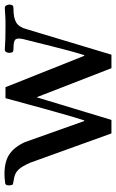

<svg xmlns="http://www.w3.org/2000/svg" viewBox="146 -643 507 839"><g transform="rotate(-90 399.5 -223.5)"><path d="M290 -109H293Q300 -130 308.5 -159.5Q317 -189 326.5 -222Q336 -255 345.5 -290Q355 -325 363.5 -356Q372 -387 379 -412.5Q386 -438 390 -453H438L575 -109H578Q588 -140 598 -177.5Q608 -215 617 -251Q626 -287 634 -319.5Q642 -352 648 -375Q654 -402 646 -410Q638 -418 610 -418Q601 -418 595 -419.5Q589 -421 588 -436Q588 -442 591 -449Q594 -456 602 -456Q631 -454 652.5 -453.5Q674 -453 700 -453Q713 -453 722.5 -453Q732 -453 740.5 -453.5Q749 -454 759 -454.5Q769 -455 784 -456Q792 -456 795.5 -449Q799 -442 799 -436Q798 -421 791.5 -419.5Q785 -418 777 -418Q741 -418 720.5 -406Q700 -394 691 -359L580 10H521L394 -317L295 10H236L108 -345Q100 -363 92.5 -376Q85 -389 76.5 -397.5Q68 -406 57.5 -410.5Q47 -415 32 -417Q19 -419 14.5 -420.5Q10 -422 9 -436Q8 -453 18.5 -454.5Q29 -456 44 -457Q105 -460 140 -439Q175 -418 198 -368Z"/></g></svg>

Font: Alice
Style: Regular
Weight: 400
Designer: Cyreal (www.cyreal.org)
Foundry: Cyreal (www.cyreal.org)
Version: Version 1.010